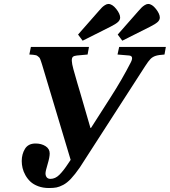

<svg xmlns="http://www.w3.org/2000/svg" viewBox="-20 -927 851 962"><path d="M88.9 -120.1Q88.9 -154.8 105.2 -181.4Q121.6 -208 158.2 -208Q187.5 -208 208.3 -194.6Q229 -181.2 229 -158.2Q229 -138.7 218.5 -104.2Q208 -69.8 208 -58.1Q208 -46.4 214.1 -38.6Q220.2 -30.8 232.9 -30.8Q256.8 -30.8 277.3 -51Q297.9 -71.3 321.8 -107.9L334 -126L190.9 -603Q187 -614.7 186 -618.2Q185.1 -621.6 181.9 -629.6Q178.7 -637.7 176.3 -639.4Q173.8 -641.1 169.4 -645.3Q165 -649.4 159.2 -650.4Q153.3 -651.4 145.5 -652.6Q137.7 -653.8 127 -653.8L134.8 -691.9H425.8L418.9 -653.8L365.2 -648.9Q350.6 -647.5 345 -642.1Q339.4 -636.7 339.8 -622.1Q340.3 -607.4 347.7 -580.3Q355 -553.2 368.2 -508.3Q376.5 -481.4 380.9 -465.8L433.1 -286.1H436L533.2 -438Q592.3 -529.8 636.2 -616.2Q650.9 -646.5 627 -648.9L568.8 -653.8L577.1 -691.9H811L804.2 -653.8Q774.4 -651.9 759.5 -647Q744.6 -642.1 734.1 -631.6Q723.6 -621.1 707 -595.2L379.9 -87.9Q355.5 -52.7 335.7 -31.7Q315.9 -10.7 296.9 -0.7Q277.8 9.3 262.9 12.2Q248 15.1 225.1 15.1Q195.3 15.1 171.4 6.1Q147.5 -2.9 132.6 -16.8Q117.7 -30.8 107.4 -49.1Q97.2 -67.4 93 -85.2Q88.9 -103 88.9 -120.1ZM569.8 -753.9 672.9 -871.1Q683.6 -883.3 689.5 -889.2Q695.3 -895 704.8 -901.1Q714.4 -907.2 722.2 -907.2Q741.7 -907.2 761.2 -882.3Q780.8 -857.4 780.8 -838.9Q780.8 -826.7 769.5 -816.4Q758.3 -806.2 731.9 -793L592.8 -723.1ZM371.1 -753.9 474.1 -871.1Q485.4 -883.8 490.7 -889.4Q496.1 -895 505.6 -901.1Q515.1 -907.2 522.9 -907.2Q542.5 -907.2 562.3 -882.3Q582 -857.4 582 -838.9Q582 -826.7 570.8 -816.4Q559.6 -806.2 533.2 -793L394 -723.1Z"/></svg>

Font: Linguistics Pro
Style: Bold Italic
Weight: 700
Italic angle: -12°
Designer: Stefan Peev, Context Ltd
Foundry: Stefan Peev, Context Ltd
Version: Version 001.000